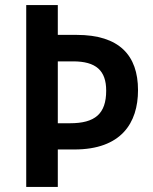

<svg xmlns="http://www.w3.org/2000/svg" viewBox="-20 -734 601 754"><path d="M522 -380C522 -517 448 -597 281 -597H207V-714H83V0H207V-147H272C456 -147 522 -251 522 -380ZM255 -250H207V-493H267C357 -493 397 -457 397 -378C397 -287 353 -250 255 -250Z"/></svg>

Font: Noto Sans Ethiopic SemiCondensed SemiBold
Style: Regular
Weight: 600
Width: 4
Designer: Monotype Design Team
Foundry: Monotype Imaging Inc.
Version: Version 2.102